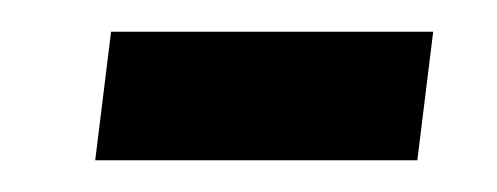

<svg xmlns="http://www.w3.org/2000/svg" viewBox="-20 -101 313 121"><path d="M40 0H243L253 -81H50Z"/></svg>

Font: Noto Sans Arabic Cond SemBd
Style: Regular
Weight: 600
Width: 3
Designer: Monotype Design Team, Nadine Chahine, Nizar Qandah and Khaled Hosny
Foundry: Monotype Imaging Inc.
Version: Version 2.012